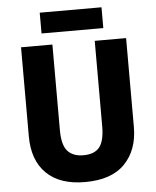

<svg xmlns="http://www.w3.org/2000/svg" viewBox="-59 -934 810 994"><g transform="rotate(-5 345.5 -437.0)"><path d="M619 -252Q619 -133 550 -61.5Q481 10 343 10Q212 10 142.5 -58.5Q73 -127 73 -251V-714H236V-269Q236 -192 264 -160.5Q292 -129 346 -129Q404 -129 430 -161.5Q456 -194 456 -270V-714H619ZM506 -884V-776H185V-884Z"/></g></svg>

Font: Noto Sans Gujarati SemiCondensed ExtraBold
Style: Regular
Weight: 800
Width: 4
Designer: Jelle Bosma - Monotype Design Team, Universal Thirst
Foundry: Monotype Imaging Inc.
Version: Version 2.106; ttfautohint (v1.8.4.7-5d5b)